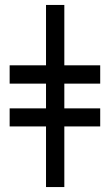

<svg xmlns="http://www.w3.org/2000/svg" viewBox="-20 -756 445 776"><path d="M19 -245H166V0H240V-245H385V-318H240V-418H385V-492H240V-736H166V-492H19V-418H166V-318H19Z"/></svg>

Font: Perun Light
Style: Regular
Weight: 300
Foundry: Copyright (c) Stefan Peev, Context Ltd, 2016
Version: Version 1.089